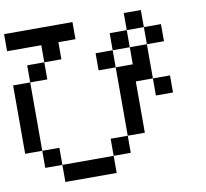

<svg xmlns="http://www.w3.org/2000/svg" viewBox="-94 -1003 1187 1106"><g transform="rotate(-10 500.0 -450.0)"><path d="M0 -200V-600H100V-200ZM0 -800V-900H400V-800H300V-700H200V-800ZM900 -500V-400H800V-500ZM900 -700H800V-800H900ZM200 -200V-100H100V-200ZM200 -100H500V0H200ZM200 -700V-600H100V-700ZM600 -200V-100H500V-200ZM600 -700V-600H500V-700ZM600 -600H700V-700H800V-500H700V-200H600ZM600 -800H700V-700H600ZM800 -900V-800H700V-900Z"/></g></svg>

Font: GalmuriMono9 Regular
Style: Regular
Weight: 400
Designer: Lee Minseo (quiple)
Version: Version 2.399;hotconv 1.1.1;makeotfexe 2.6.0 DEVELOPMENT